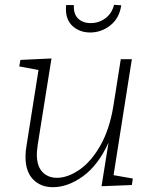

<svg xmlns="http://www.w3.org/2000/svg" viewBox="-20 -771 639 798"><path d="M452 -43 532 -29 528 -2 402 3 431 -178Q388 -84 325 -38.5Q262 7 200 7Q149 7 117.5 -25.5Q86 -58 86 -119Q86 -143 90 -164L140 -480L60 -495L65 -522L194 -528L137 -171Q133 -141 133 -130Q133 -81 156 -56.5Q179 -32 217 -32Q261 -32 309.5 -65Q358 -98 396.5 -165Q435 -232 451 -329L482 -525H528ZM254 -733Q254 -744 255 -750H287Q285 -713 304.5 -694Q324 -675 357 -675Q391 -675 418 -695Q445 -715 454 -751L484 -749Q476 -695 438.5 -665.5Q401 -636 355 -636Q312 -636 283 -661.5Q254 -687 254 -733Z"/></svg>

Font: Bitter Pro Light
Style: Italic
Weight: 300
Italic angle: -9°
Designer: Sol Matas, and Bitter project Authors
Foundry: Sol Matas
Version: Version 1.010